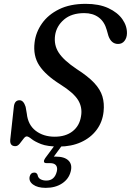

<svg xmlns="http://www.w3.org/2000/svg" viewBox="-20 -732 664 974"><path d="M279 11.5Q220.5 11.5 188.2 -1.2Q156 -14 140 -27Q124 -40 115.5 -40Q108 -40 99 -27.8Q90 -15.5 79.8 -3Q69.5 9.5 58 9.5Q29 9.5 32 -23.5L50 -188Q53 -223.5 79 -223.5Q99.5 -223.5 110 -190L116 -155.5Q122 -98.5 161.2 -68.5Q200.5 -38.5 257.5 -38.5Q313 -38.5 348.2 -66Q383.5 -93.5 391 -142Q399 -186.5 376.5 -223.8Q354 -261 286.5 -303.5Q211.5 -350.5 179.2 -399.8Q147 -449 155.5 -517Q161.5 -568 192.8 -612.8Q224 -657.5 279.8 -685Q335.5 -712.5 415 -712.5Q482.5 -712.5 529.5 -690.8Q576.5 -669 600.8 -634.5Q625 -600 624 -562Q623.5 -540 611.5 -524.5Q599.5 -509 579 -509Q544.5 -509 530 -550L521.5 -580Q510 -622 480.5 -643.8Q451 -665.5 407.5 -665.5Q343 -665.5 304.8 -632.8Q266.5 -600 259.5 -553Q252.5 -504 277.8 -465Q303 -426 368.5 -382Q426.5 -345 457.8 -311.5Q489 -278 499.5 -243Q510 -208 505.5 -166Q500 -113 470 -73Q440 -33 391 -10.8Q342 11.5 279 11.5ZM267 -7.5H304.5L253 62.5Q258 62.5 263.5 62.5Q307.5 62.5 327.8 82.8Q348 103 338.5 138.5Q329 176 295 198.5Q261 221 212 221Q170.5 221 147.8 204.2Q125 187.5 130.5 163.5Q135.5 143.5 153.5 143.5Q165.5 143 170.5 154.5Q173 170.5 185.5 177.2Q198 184 215 184Q256.5 184 268 138.5Q273 119 264.5 107.2Q256 95.5 233.5 95.5H216Q204 95.5 203 88Q202 80.5 209.5 70Z"/></svg>

Font: Fraunces 9pt S050
Style: Italic
Weight: 400
Italic angle: -16°
Version: Version 1.000; ttfautohint (v1.8.3)